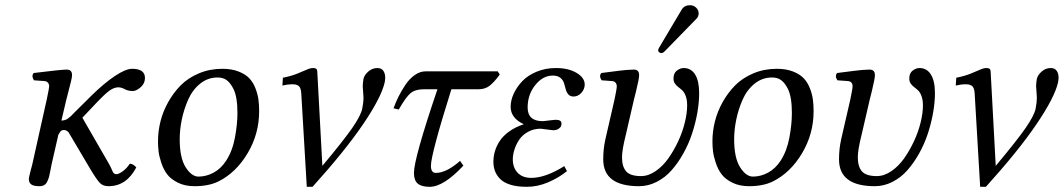

<svg xmlns="http://www.w3.org/2000/svg" viewBox="-20 -702 4067 734"><path d="M158.7 -321.8Q168 -365.7 168 -372.1Q168 -379.9 163.3 -385.7Q158.7 -391.6 149.9 -392.1L109.9 -395Q99.1 -411.6 108.9 -422.9Q214.4 -436 234.9 -436Q255.4 -436 255.4 -415Q255.4 -407.7 252 -393.3Q248.5 -378.9 242.7 -356.7Q236.8 -334.5 233.4 -320.3L214.8 -241.2Q229 -241.2 239.7 -248.8Q250.5 -256.3 264.2 -271.5L330.1 -336.9Q378.9 -384.8 419.9 -411.9Q460.9 -439 484.9 -439Q534.2 -439 534.2 -403.8Q534.2 -382.8 517.6 -368.4Q501 -354 487.8 -354Q469.7 -354 456.8 -361.1Q443.8 -368.2 432.1 -368.2Q416.5 -368.2 398.4 -355.5Q381.8 -343.8 346.2 -306.2L294.9 -252L394 -80.1Q399.9 -70.3 404.8 -59.6L411.1 -45.4Q413.1 -41.5 416.3 -38.8Q419.4 -36.1 424.8 -36.1Q434.1 -36.1 449.5 -47.4Q464.8 -58.6 476.1 -76.2Q488.8 -76.2 501 -62Q463.4 9.8 395 9.8Q373.5 9.8 361.6 -2.7Q349.6 -15.1 324.7 -56.6Q321.8 -62 319.8 -64.9L244.1 -192.9Q242.7 -196.8 236.8 -200.9Q231 -205.1 224.6 -205.1Q219.7 -205.1 216.3 -203.4Q212.9 -201.7 211.4 -200Q210 -198.2 207.3 -193.6Q204.6 -189 203.1 -187L176.8 -71.8Q175.3 -64.9 172.6 -49.8Q169.9 -34.7 167.7 -26.6Q165.5 -18.6 161.1 -8.8Q156.7 1 149.2 5.4Q141.6 9.8 130.9 9.8Q108.4 9.8 99.4 2.9Q90.3 -3.9 90.3 -17.1Q90.3 -21.5 92.3 -30Q94.2 -38.6 97.7 -52.2L103 -71.8Z M667 -169.9Q667 -98.6 689.7 -62.7Q712.4 -26.9 738.8 -26.9Q768.6 -26.9 796.6 -42Q824.7 -57.1 844.7 -87.9Q868.7 -125 878.2 -176.3Q887.7 -227.5 887.7 -270Q887.7 -331.5 872.6 -361.8Q861.3 -384.3 847.4 -395Q833.5 -405.8 812 -405.8Q774.4 -405.8 745.1 -382.1Q715.8 -358.4 699.5 -321.3Q683.1 -284.2 675 -245.1Q667 -206.1 667 -169.9ZM584 -162.1Q584 -199.2 593.3 -237.1Q602.5 -274.9 622.8 -311.3Q643.1 -347.7 671.1 -376Q699.2 -404.3 740.5 -421.6Q781.7 -439 830.1 -439Q865.7 -439 891.8 -428.7Q918 -418.5 932.9 -402.8Q947.8 -387.2 956.5 -364.5Q965.3 -341.8 968 -321.5Q970.7 -301.3 970.7 -276.9Q970.7 -190.4 926.8 -116.5Q882.8 -42.5 815.9 -8.8Q778.8 9.8 723.6 9.8Q687.5 9.8 660.6 -3.4Q633.8 -16.6 619.6 -34.9Q605.5 -53.2 596.9 -78.9Q588.4 -104.5 586.2 -123.3Q584 -142.1 584 -162.1Z M1131.8 -344.2Q1131.3 -356.9 1127.9 -364.7Q1124.5 -372.6 1118.4 -375.5Q1112.3 -378.4 1107.9 -379.2Q1103.5 -379.9 1095.7 -379.9Q1081.1 -379.9 1059.6 -375L1061.5 -404.8Q1093.3 -411.1 1116.9 -420.7Q1140.6 -430.2 1153.3 -436Q1166 -441.9 1177.7 -441.9Q1192.9 -441.9 1192.9 -429.2L1212.4 -67.9Q1293.9 -165.5 1326.4 -212.4Q1358.9 -259.3 1364.7 -286.1Q1369.6 -310.1 1369.6 -329.1Q1369.6 -337.9 1368.2 -351.1Q1366.7 -364.3 1366.7 -372.1Q1366.7 -382.8 1369.6 -400.9Q1373 -415.5 1388.2 -428.7Q1403.3 -441.9 1422.9 -441.9Q1438 -441.9 1445.3 -431.6Q1452.6 -421.4 1452.6 -404.8Q1452.6 -398.9 1450.7 -387.2Q1437.5 -329.1 1367.9 -226.8Q1298.3 -124.5 1174.8 12.2H1152.8Z M1562.5 -41Q1562.5 -96.2 1652.3 -360.8H1600.6Q1567.4 -360.8 1549.6 -345.9Q1531.7 -331.1 1504.4 -283.2L1484.4 -288.1Q1492.7 -311 1503.7 -333Q1514.6 -355 1530 -377.9Q1545.4 -400.9 1565.4 -415Q1585.4 -429.2 1606.4 -429.2H1882.8L1890.6 -417Q1869.6 -388.2 1852.1 -374.5Q1834.5 -360.8 1810.5 -360.8H1705.6Q1627.4 -111.8 1627.4 -67.9Q1627.4 -41 1646.5 -41Q1686.5 -41 1738.8 -86.9L1751.5 -68.8Q1675.8 12.2 1622.6 12.2Q1591.8 12.2 1577.1 0Q1562.5 -12.2 1562.5 -41Z M2047.4 -210Q2020.5 -210 1999 -198.2Q1977.5 -186.5 1965.3 -168.5Q1953.1 -150.4 1946.8 -130.6Q1940.4 -110.8 1940.4 -92.8Q1940.4 -61 1959 -41.5Q1977.5 -22 2011.2 -22Q2065.4 -22 2137.2 -66.9L2147.5 -47.9Q2115.7 -22 2075.2 -4.9Q2034.7 12.2 1994.1 12.2Q1957.5 12.2 1931.4 4.2Q1905.3 -3.9 1891.6 -18.3Q1877.9 -32.7 1872.1 -48.6Q1866.2 -64.5 1866.2 -83Q1866.2 -104 1872.1 -124Q1877.9 -144 1890.9 -163.6Q1903.8 -183.1 1927 -199.7Q1950.2 -216.3 1982.4 -227.1Q1932.1 -250.5 1932.1 -293.9Q1932.1 -317.9 1943.6 -343.3Q1955.1 -368.7 1976.1 -391.1Q1997.1 -413.6 2031 -427.7Q2064.9 -441.9 2105.5 -441.9Q2153.3 -441.9 2184.3 -423.3Q2215.3 -404.8 2215.3 -378.9Q2215.3 -361.3 2202.6 -347.2Q2189.9 -333 2172.4 -333Q2159.7 -333 2152.6 -341.3Q2145.5 -349.6 2142.6 -361.3Q2139.6 -373 2136 -384.8Q2132.3 -396.5 2121.8 -404.8Q2111.3 -413.1 2093.3 -413.1Q2055.2 -413.1 2026.1 -376.7Q1997.1 -340.3 1997.1 -291Q1997.1 -238.8 2055.2 -238.8Q2055.7 -238.8 2066.7 -240Q2077.6 -241.2 2089.6 -242.7Q2101.6 -244.1 2104 -244.1Q2126.5 -244.1 2126.5 -230Q2126.5 -225.1 2124.8 -220Q2123 -214.8 2115.2 -209.5Q2107.4 -204.1 2094.2 -204.1Q2090.3 -204.1 2070.8 -207Q2051.3 -210 2047.4 -210Z M2294.4 -169.9 2329.1 -320.8Q2337.9 -362.3 2337.9 -372.1Q2337.9 -379.9 2333.3 -385.7Q2328.6 -391.6 2319.8 -392.1L2279.8 -395Q2269 -411.6 2278.8 -422.9L2312.5 -427.2L2347.2 -431.6Q2359.4 -433.1 2375.5 -434.6Q2391.6 -436 2402.8 -436Q2423.3 -436 2423.3 -415Q2423.3 -407.2 2420.7 -394Q2418 -380.9 2412.1 -355.5L2403.3 -320.3L2372.1 -185.1Q2357.9 -128.4 2357.9 -101.1Q2357.9 -64.9 2373.8 -46.9Q2389.6 -28.8 2430.7 -28.8Q2458.5 -28.8 2486.1 -47.6Q2513.7 -66.4 2534.9 -96.4Q2556.2 -126.5 2572.8 -162.1Q2589.4 -197.8 2598.1 -233.9Q2606.9 -270 2606.9 -298.8Q2606.9 -319.8 2601.6 -334.5Q2596.2 -349.1 2588.6 -356.2Q2581.1 -363.3 2573.2 -369.1Q2565.4 -375 2560.1 -382.8Q2554.7 -390.6 2554.7 -401.9Q2554.7 -422.4 2567.6 -432.1Q2580.6 -441.9 2593.8 -441.9Q2622.1 -441.9 2637.5 -417Q2652.8 -392.1 2652.8 -346.2Q2652.8 -310.5 2645.8 -270.5Q2638.7 -230.5 2625.5 -190.7Q2612.3 -150.9 2592 -114.7Q2571.8 -78.6 2547.1 -50.8Q2522.5 -22.9 2490.2 -6.6Q2458 9.8 2422.9 9.8Q2286.1 9.8 2286.1 -92.8Q2286.1 -133.3 2294.4 -169.9ZM2617.7 -682.1Q2631.3 -682.1 2641.1 -672.9Q2650.9 -663.6 2650.9 -650.9Q2650.9 -646 2649.9 -644Q2647.9 -634.8 2641.1 -628.9L2522 -506.8Q2514.2 -499 2508.8 -499Q2503.4 -499 2499.8 -502.2Q2496.1 -505.4 2496.1 -509.8Q2496.1 -512.2 2497.1 -513.2Q2497.1 -516.1 2501 -522L2585.9 -665Q2596.2 -682.1 2617.7 -682.1Z M2786.6 -169.9Q2786.6 -98.6 2809.3 -62.7Q2832 -26.9 2858.4 -26.9Q2888.2 -26.9 2916.3 -42Q2944.3 -57.1 2964.4 -87.9Q2988.3 -125 2997.8 -176.3Q3007.3 -227.5 3007.3 -270Q3007.3 -331.5 2992.2 -361.8Q2981 -384.3 2967 -395Q2953.1 -405.8 2931.6 -405.8Q2894 -405.8 2864.7 -382.1Q2835.4 -358.4 2819.1 -321.3Q2802.7 -284.2 2794.7 -245.1Q2786.6 -206.1 2786.6 -169.9ZM2703.6 -162.1Q2703.6 -199.2 2712.9 -237.1Q2722.2 -274.9 2742.4 -311.3Q2762.7 -347.7 2790.8 -376Q2818.8 -404.3 2860.1 -421.6Q2901.4 -439 2949.7 -439Q2985.4 -439 3011.5 -428.7Q3037.6 -418.5 3052.5 -402.8Q3067.4 -387.2 3076.2 -364.5Q3085 -341.8 3087.6 -321.5Q3090.3 -301.3 3090.3 -276.9Q3090.3 -190.4 3046.4 -116.5Q3002.4 -42.5 2935.5 -8.8Q2898.4 9.8 2843.3 9.8Q2807.1 9.8 2780.3 -3.4Q2753.4 -16.6 2739.3 -34.9Q2725.1 -53.2 2716.6 -78.9Q2708 -104.5 2705.8 -123.3Q2703.6 -142.1 2703.6 -162.1Z M3195.8 -169.9 3230.5 -320.8Q3239.3 -362.3 3239.3 -372.1Q3239.3 -390.6 3221.2 -392.1L3181.2 -395Q3170.4 -411.6 3180.2 -422.9L3213.9 -427.2L3248.5 -431.6Q3260.7 -433.1 3276.9 -434.6Q3293 -436 3304.2 -436Q3324.7 -436 3324.7 -415Q3324.7 -407.2 3322 -394Q3319.3 -380.9 3313.5 -355.5L3304.7 -320.3L3273.4 -185.1Q3259.3 -128.4 3259.3 -101.1Q3259.3 -64.9 3275.1 -46.9Q3291 -28.8 3332 -28.8Q3359.9 -28.8 3387.5 -47.6Q3415 -66.4 3436.3 -96.4Q3457.5 -126.5 3474.1 -162.1Q3490.7 -197.8 3499.5 -233.9Q3508.3 -270 3508.3 -298.8Q3508.3 -319.8 3502.9 -334.5Q3497.6 -349.1 3490 -356.2Q3482.4 -363.3 3474.6 -369.1Q3466.8 -375 3461.4 -382.8Q3456.1 -390.6 3456.1 -401.9Q3456.1 -422.4 3469 -432.1Q3481.9 -441.9 3495.1 -441.9Q3523.4 -441.9 3538.8 -417Q3554.2 -392.1 3554.2 -346.2Q3554.2 -310.5 3547.1 -270.5Q3540 -230.5 3526.9 -190.7Q3513.7 -150.9 3493.4 -114.7Q3473.1 -78.6 3448.5 -50.8Q3423.8 -22.9 3391.6 -6.6Q3359.4 9.8 3324.2 9.8Q3187.5 9.8 3187.5 -92.8Q3187.5 -133.3 3195.8 -169.9Z M3706.1 -344.2Q3705.6 -356.9 3702.1 -364.7Q3698.7 -372.6 3692.6 -375.5Q3686.5 -378.4 3682.1 -379.2Q3677.7 -379.9 3669.9 -379.9Q3655.3 -379.9 3633.8 -375L3635.7 -404.8Q3667.5 -411.1 3691.2 -420.7Q3714.8 -430.2 3727.5 -436Q3740.2 -441.9 3752 -441.9Q3767.1 -441.9 3767.1 -429.2L3786.6 -67.9Q3868.2 -165.5 3900.6 -212.4Q3933.1 -259.3 3939 -286.1Q3943.8 -310.1 3943.8 -329.1Q3943.8 -337.9 3942.4 -351.1Q3940.9 -364.3 3940.9 -372.1Q3940.9 -382.8 3943.8 -400.9Q3947.3 -415.5 3962.4 -428.7Q3977.5 -441.9 3997.1 -441.9Q4012.2 -441.9 4019.5 -431.6Q4026.9 -421.4 4026.9 -404.8Q4026.9 -398.9 4024.9 -387.2Q4011.7 -329.1 3942.1 -226.8Q3872.6 -124.5 3749 12.2H3727.1Z"/></svg>

Font: Linux Libertine G
Style: Italic
Weight: 400
Italic angle: -12°
Designer: Philipp H. Poll
Foundry: Philipp H. Poll
Version: Version 5.1.3